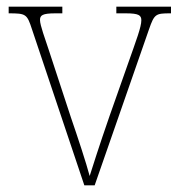

<svg xmlns="http://www.w3.org/2000/svg" viewBox="-20 -556 538 576"><path d="M76 -468 233 0H264L427 -468C443 -514 447 -516 491 -516H493V-536H329V-516H357C397 -516 404 -510 404 -495C404 -475 389 -436 364 -365L309 -209C276 -114 257 -53 249 -28C239 -66 213 -145 193 -203L126 -407C116 -438 100 -480 100 -496C100 -510 107 -516 146 -516H167V-536H6V-516C58 -516 61 -514 76 -468Z"/></svg>

Font: Noto Serif Thai SemiCondensed Thin
Style: Regular
Weight: 100
Width: 4
Designer: Monotype Design Team
Foundry: Monotype Imaging Inc.
Version: Version 2.002